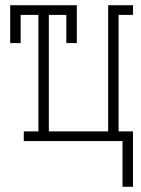

<svg xmlns="http://www.w3.org/2000/svg" viewBox="-20 -540 540 735"><path d="M449 175V0H71V-37H127V-483H59V-375H19V-520H274V-375H234V-483H167V-37H394V-520H489V-483H434V-37H489V175Z"/></svg>

Font: Iosevka Curly Slab Extralight
Style: Regular
Weight: 200
Monospace: yes
Designer: Belleve Invis
Foundry: Belleve Invis
Version: Version 22.1.2; ttfautohint (v1.8.4)